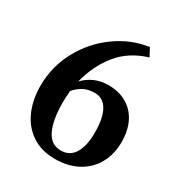

<svg xmlns="http://www.w3.org/2000/svg" viewBox="-182 -897 980 1042"><g transform="rotate(30 308.0 -376.0)"><path d="M46 -289.5Q46 -411 103.2 -515.5Q160.5 -620 254.8 -686.8Q349 -753.5 455.5 -767.5L482 -718Q370 -684 305 -603.5Q240 -523 212 -411.5Q238.5 -440.5 277.2 -458.5Q316 -476.5 366.5 -476.5Q431.5 -476.5 480 -448.2Q528.5 -420 554.5 -367.5Q580.5 -315 580.5 -244.5Q580.5 -169 548.2 -110Q516 -51 455 -17.5Q394 16 311 16Q226.5 16 166.8 -24Q107 -64 76.5 -133.2Q46 -202.5 46 -289.5ZM199.5 -344Q196 -302 196 -269Q196 -163 225.2 -101.2Q254.5 -39.5 316 -39.5Q373 -39.5 401 -86.8Q429 -134 429 -215Q429 -308.5 401.2 -355.8Q373.5 -403 321.5 -403Q278 -403 247.8 -385.2Q217.5 -367.5 199.5 -344Z"/></g></svg>

Font: Merriweather Text
Style: Bold
Weight: 700
Designer: Eben Sorkin
Foundry: Eben Sorkin
Version: Version 2.100